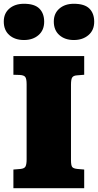

<svg xmlns="http://www.w3.org/2000/svg" viewBox="-23 -997 519 1017"><path d="M48 0V-99L85 -102Q107 -104 112.5 -116Q118 -128 118 -152V-551Q118 -579 111 -589Q104 -599 81 -600L48 -601V-700H423V-601L386 -598Q367 -597 360 -587.5Q353 -578 353 -548V-149Q353 -121 359.5 -112.5Q366 -104 388 -102L423 -99V0ZM368 -785Q321 -785 291.5 -811Q262 -837 262 -883Q262 -926 291.5 -951.5Q321 -977 368 -977Q425 -977 450.5 -951.5Q476 -926 476 -882Q476 -837 445.5 -811Q415 -785 368 -785ZM104 -785Q56 -785 26.5 -811Q-3 -837 -3 -883Q-3 -926 26.5 -951.5Q56 -977 104 -977Q160 -977 185.5 -951.5Q211 -926 211 -882Q211 -837 181 -811Q151 -785 104 -785Z"/></svg>

Font: Literata Variable Black
Style: Regular
Weight: 900
Designer: Latin by Veronika Burian and Jose Scaglione. Greek by Irene Vlachou. Cyrillic by Vera Evstafieva.
Foundry: TypeTogether
Version: Version 3.021